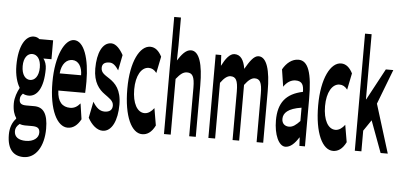

<svg xmlns="http://www.w3.org/2000/svg" viewBox="-62 -932 2731 1305"><g transform="rotate(5 1303.5 -280.0)"><path d="M138 239C222 239 275 154 275 34C275 -69 243 -112 181 -112H127C91 -112 79 -124 79 -150C79 -170 87 -178 97 -190C109 -183 124 -180 137 -180C193 -180 237 -238 237 -371C237 -398 228 -424 215 -440H270V-569H176C166 -578 153 -583 137 -583C83 -583 36 -515 36 -377C36 -310 53 -257 71 -229V-225C57 -199 41 -159 41 -119C41 -71 52 -41 66 -21V-16C40 11 26 49 26 96C26 198 72 239 138 239ZM65 68C65 49 73 33 93 17C105 22 118 24 128 24H176C211 24 231 31 231 65C231 101 197 128 144 128C95 128 65 108 65 68ZM79 -377C79 -434 105 -464 137 -464C170 -464 196 -434 196 -377C196 -317 169 -287 137 -287C106 -287 79 -317 79 -377Z M420 14C457 14 486 -9 509 -51L493 -158C473 -134 452 -122 425 -122C373 -122 338 -154 335 -232H518C519 -246 520 -277 520 -309C520 -464 481 -583 412 -583C350 -583 290 -469 290 -285C290 -96 348 14 420 14ZM334 -349C340 -416 374 -447 412 -447C455 -447 480 -405 480 -349Z M658 14C722 14 757 -67 757 -172C757 -275 714 -316 674 -343C643 -364 615 -377 615 -411C615 -438 631 -452 666 -452C690 -452 709 -433 728 -404L749 -510C729 -547 699 -583 666 -583C606 -583 572 -510 572 -403C572 -308 613 -262 651 -235C681 -212 713 -196 713 -162C713 -134 696 -117 660 -117C627 -117 603 -138 579 -177L557 -66C583 -18 620 14 658 14Z M928 14C961 14 992 -4 1016 -53L996 -170C979 -147 957 -130 932 -130C882 -130 848 -190 848 -285C848 -379 884 -439 934 -439C955 -439 972 -430 988 -409L1011 -522C992 -559 967 -583 932 -583C862 -583 801 -473 801 -285C801 -96 856 14 928 14Z M1076 -799V0H1122V-380C1149 -413 1168 -431 1196 -431C1232 -431 1248 -409 1248 -330V0H1293V-352C1293 -494 1267 -583 1210 -583C1173 -583 1145 -544 1120 -506L1122 -607V-799Z M1379 -569V0H1425V-380C1450 -415 1472 -431 1493 -431C1528 -431 1544 -409 1544 -330V0H1589V-380C1615 -415 1637 -431 1658 -431C1692 -431 1708 -409 1708 -330V0H1753V-352C1753 -494 1727 -583 1671 -583C1638 -583 1610 -539 1581 -489C1571 -550 1548 -583 1507 -583C1474 -583 1446 -544 1422 -497H1421L1417 -569Z M1905 14C1939 14 1969 -15 1995 -57H1997L2000 0H2038V-323C2038 -501 2010 -583 1943 -583C1900 -583 1862 -553 1837 -508L1855 -391C1876 -423 1905 -441 1936 -441C1981 -441 1992 -414 1992 -368C1877 -344 1826 -279 1826 -159C1826 -64 1859 14 1905 14ZM1869 -173C1869 -213 1900 -246 1992 -260V-169C1966 -141 1944 -124 1918 -124C1891 -124 1869 -140 1869 -173Z M2230 14C2263 14 2294 -4 2318 -53L2298 -170C2281 -147 2259 -130 2234 -130C2184 -130 2150 -190 2150 -285C2150 -379 2186 -439 2236 -439C2257 -439 2274 -430 2290 -409L2313 -522C2294 -559 2269 -583 2234 -583C2164 -583 2103 -473 2103 -285C2103 -96 2158 14 2230 14Z M2378 -799V0H2423V-141L2474 -216L2554 0H2603L2500 -332L2591 -569H2540L2425 -355H2423V-799Z"/></g></svg>

Font: 寒蝉无机体 CompactMedium
Style: Regular
Weight: 500
Width: 3
Designer: ChillTanhei {Warren2060}; 
Source Han Sans {Ryoko NISHIZUKA 西塚涼子 (kana, bopomofo & ideographs); Paul D. Hunt (Latin, Gre
Foundry: ChillType&Adobe
Version: Version 1.000;Glyphs 3.1.1 (3135)